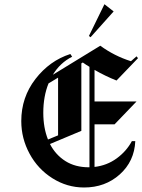

<svg xmlns="http://www.w3.org/2000/svg" viewBox="-20 -852 658 887"><path d="M505 -799.2 398.3 -680 390.8 -685.8 462.5 -832.5ZM443.3 -640.8Q508.3 -593.3 585 -569.2L610.8 -591.7L617.5 -583.3L518.3 -480Q465.8 -500.8 416.7 -529.2Q416.7 -505 416.7 -456.2Q416.7 -407.5 416.7 -383.3H610.8L509.2 -277.5H416.7Q416.7 -245 416.7 -179.2Q416.7 -113.3 416.7 -80.8Q474.2 -87.5 519.2 -120.4Q564.2 -153.3 589.2 -200H605Q600.8 -106.7 533.3 -46.2Q465.8 14.2 368.3 14.2Q290 14.2 222.5 -28.3Q155 -70.8 116.7 -141.7Q78.3 -212.5 78.3 -292.5Q78.3 -402.5 143.8 -487.1Q209.2 -571.7 305 -602.5L313.3 -590Q257.5 -561.7 224.2 -506.7L443.3 -640.8ZM201.7 -207.5 248.3 -226.7Q248.3 -271.7 248.3 -360.4Q248.3 -449.2 248.3 -493.3L204.2 -466.7Q180 -406.7 180 -330.8Q180 -261.7 201.7 -207.5ZM210.8 -186.7Q236.7 -136.7 282.1 -107.9Q327.5 -79.2 390 -79.2Q391.7 -79.2 393.3 -79.2Q393.3 -156.7 393.3 -311.2Q393.3 -465.8 393.3 -543.3Q377.5 -552.5 362.5 -563.3L355.8 -559.2V-247.5Z"/></svg>

Font: Chomsky
Style: Regular
Weight: 400
Version: Version 2.3